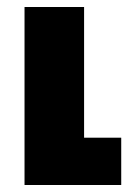

<svg xmlns="http://www.w3.org/2000/svg" viewBox="-20 -528 371 548"><path d="M50 0H326V-135H220V-508H50Z"/></svg>

Font: Noto Sans Armenian ExtraCondensed Black
Style: Regular
Weight: 900
Width: 2
Designer: Monotype Design Team
Foundry: Monotype Imaging Inc.
Version: Version 2.008